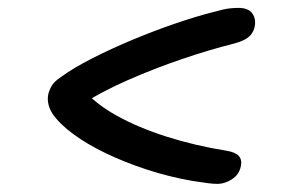

<svg xmlns="http://www.w3.org/2000/svg" viewBox="-20 -538 740 482"><path d="M526.6 -76.4Q514.8 -76.4 502.4 -78.1Q490 -79.8 462 -84Q404 -94.2 348.6 -112.3Q293.2 -130.4 245.8 -153.2Q198.4 -176 164 -201.4Q129.6 -226.8 112.6 -251.4Q96.2 -276.4 101.2 -301.4Q103.6 -311.6 109.8 -322.5Q116 -333.4 133.8 -345.2Q164.8 -367.8 212 -391.8Q259.2 -415.8 313.1 -438.3Q367 -460.8 419.6 -478.8Q472.2 -496.8 514 -507.4Q542.8 -515.4 555.2 -516.8Q567.6 -518.2 578.4 -518.2Q603.2 -518.2 613.2 -504.5Q623.2 -490.8 619.4 -471.4Q617.6 -461.8 611.9 -453.5Q606.2 -445.2 595.4 -439.2Q584.6 -433.2 566 -428.2Q506.6 -413.4 437.1 -389.8Q367.6 -366.2 299.8 -336.4Q232 -306.6 175.6 -270.4L189.6 -313.8Q217.4 -278.8 271.9 -248.3Q326.4 -217.8 398.1 -195Q469.8 -172.2 548.6 -159.6Q570.8 -156 579.4 -146.5Q588 -137 584.8 -121.4Q580.6 -99.8 562.4 -88.1Q544.2 -76.4 526.6 -76.4Z"/></svg>

Font: Shantell Sans Light
Style: Italic
Weight: 300
Italic angle: -11°
Designer: Stephen Nixon, Anya Danilova, Shantell Martin
Foundry: Arrow Type
Version: Version 1.008;[ac192a2d6]